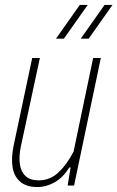

<svg xmlns="http://www.w3.org/2000/svg" viewBox="-20 -749 474 775"><path d="M387 -515 279 0H253L265 -73H260Q235 -33 201 -13.5Q167 6 131 6Q86 6 61 -16Q36 -38 30.5 -75.5Q25 -113 35 -161L110 -515H141L64 -157Q56 -118 60 -87.5Q64 -57 82.5 -39Q101 -21 136 -21Q182 -21 216 -53Q250 -85 277 -137L356 -515ZM206 -593 302 -729H334L238 -593ZM306 -593 402 -729H434L338 -593Z"/></svg>

Font: Hubot Sans Condensed ExtraLight
Style: Italic
Weight: 200
Width: 3
Italic angle: -12.0243°
Designer: Deni Anggara
Foundry: GitHub, Inc., Subsidiary of Microsoft Corporation
Version: Version 2.000